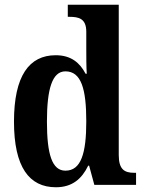

<svg xmlns="http://www.w3.org/2000/svg" viewBox="-20 -780 608 810"><path d="M216 10C284 10 325 -25 352 -81H356L378 0H554V-51H546C505 -51 481 -65 481 -126V-760H266V-709H273C312 -709 344 -702 344 -646V-580C344 -542 344 -500 346 -469H341C317 -515 280 -547 215 -547C103 -547 39 -460 39 -267C39 -75 103 10 216 10ZM256 -60C200 -60 178 -128 178 -267C178 -404 200 -479 256 -479C323 -479 344 -404 344 -268C344 -133 322 -60 256 -60Z"/></svg>

Font: Noto Serif Sinhala Condensed
Style: Bold
Weight: 700
Width: 3
Designer: Jelle Bosma - Monotype Design Team
Foundry: Monotype Imaging Inc.
Version: Version 2.007